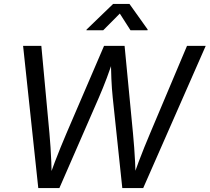

<svg xmlns="http://www.w3.org/2000/svg" viewBox="-20 -962 1072 982"><path d="M175.8 0 98.1 -727.5H191.4L232.9 -279.8Q236.3 -244.1 238.5 -207.8Q240.7 -171.4 242.4 -134Q244.1 -96.7 244.6 -57.1H233.4Q246.6 -96.7 260.7 -134Q274.9 -171.4 289.8 -207.8Q304.7 -244.1 319.8 -279.8L512.2 -727.5H617.2L660.2 -279.8Q663.6 -244.1 666.3 -207.8Q668.9 -171.4 670.9 -134Q672.9 -96.7 673.8 -57.1H661.1Q674.8 -96.7 689 -134Q703.1 -171.4 717.8 -207.8Q732.4 -244.1 747.6 -279.8L936.5 -727.5H1032.2L712.4 0H605.5L556.6 -462.4Q551.8 -508.3 549.6 -559.8Q547.4 -611.3 547.4 -678.2H565.9Q545.4 -614.3 526.1 -563Q506.8 -511.7 485.4 -462.4L283.7 0ZM507.8 -807.1H421.9L422.9 -811L558.6 -941.9H642.1L735.4 -811L734.4 -807.1H647.5L592.8 -892.6Z"/></svg>

Font: Inter 17pt
Style: Italic
Weight: 400
Italic angle: -9.3988°
Version: Version 4.001;git-66647c0bb